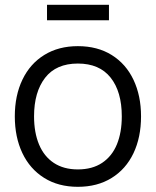

<svg xmlns="http://www.w3.org/2000/svg" viewBox="-20 -742 632 778"><path d="M421.5 -660H170.5V-722.5H421.5ZM40 -270.5Q40 -355 71 -419.5Q102 -484 159.8 -519.5Q217.5 -555 295.5 -555Q375 -555 432.8 -519Q490.5 -483 521 -418.5Q551.5 -354 551.5 -270.5Q551.5 -185.5 520.8 -121Q490 -56.5 432.2 -20.8Q374.5 15 295.5 15Q216.5 15 158.8 -21.2Q101 -57.5 70.5 -122Q40 -186.5 40 -270.5ZM473.5 -270.5Q473.5 -370.5 428.2 -427.5Q383 -484.5 295.5 -484.5Q207.5 -484.5 162.8 -426.8Q118 -369 118 -270.5Q118 -205 138.2 -156.5Q158.5 -108 198.2 -81.8Q238 -55.5 295.5 -55.5Q354 -55.5 394 -82.2Q434 -109 453.8 -157.2Q473.5 -205.5 473.5 -270.5Z"/></svg>

Font: CCSD_manrope
Style: Regular
Weight: 400
Designer: Mikhail Sharanda
Foundry: Mikhail Sharanda
Version: Version 4.503